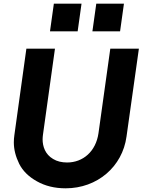

<svg xmlns="http://www.w3.org/2000/svg" viewBox="-20 -1009 773 1041"><path d="M401 -839 422 -989H272L251 -839ZM631 -839 652 -989H502L481 -839ZM336 12C507 12 644 -105 666 -269L733 -745H578L514 -287C500 -188 430 -128 344 -128C315 -128 289 -134 268 -147C225 -172 211 -215 211 -254C211 -262 212 -270 213 -279L278 -745H123L58 -277C56 -263 55 -250 55 -237C55 -198 65 -160 84 -121C103 -83 135 -51 180 -26C224 -1 276 12 336 12Z"/></svg>

Font: Plus Jakarta Sans ExtraBold
Style: Italic
Weight: 800
Italic angle: -8°
Designer: Gumpita Rahayu
Foundry: Tokotype
Version: Version 2.071;gftools[0.9.30]